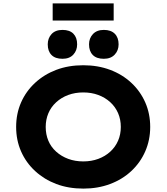

<svg xmlns="http://www.w3.org/2000/svg" viewBox="-20 -1100 980 1130"><path d="M471 10Q383 10 311.5 -17Q240 -44 186.5 -93.5Q133 -143 104 -209Q75 -275 75 -353Q75 -431 104 -497Q133 -563 186.5 -612.5Q240 -662 311.5 -689Q383 -716 470 -716Q556 -716 628 -689Q700 -662 753 -612.5Q806 -563 835 -497Q864 -431 864 -353Q864 -276 835 -209.5Q806 -143 753 -93.5Q700 -44 628 -17Q556 10 471 10ZM470 -150Q518 -150 558.5 -165Q599 -180 629 -207.5Q659 -235 675 -272Q691 -309 691 -353Q691 -397 675 -434Q659 -471 629 -498.5Q599 -526 558.5 -541Q518 -556 470 -556Q422 -556 381.5 -541Q341 -526 310.5 -498Q280 -470 264.5 -433Q249 -396 249 -353Q249 -309 264.5 -272Q280 -235 310.5 -207.5Q341 -180 381.5 -165Q422 -150 470 -150ZM591 -754Q548 -754 526 -776.5Q504 -799 504 -839Q504 -875 527 -899.5Q550 -924 591 -924Q633 -924 655.5 -901.5Q678 -879 678 -839Q678 -803 655 -778.5Q632 -754 591 -754ZM348 -754Q305 -754 283 -776.5Q261 -799 261 -839Q261 -875 283.5 -899.5Q306 -924 348 -924Q390 -924 412 -901.5Q434 -879 434 -839Q434 -803 411.5 -778.5Q389 -754 348 -754ZM290 -979V-1080H649V-979Z"/></svg>

Font: Lexend Exa
Style: Bold
Weight: 700
Designer: Bonnie Shaver-Troup, Thomas Jockin
Foundry: Lexend
Version: Version 1.007